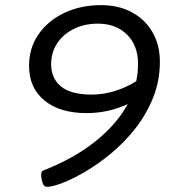

<svg xmlns="http://www.w3.org/2000/svg" viewBox="-20 -722 682 747"><path d="M374 -702Q442 -702 493.5 -674Q545 -646 573.5 -596.5Q602 -547 602 -482Q602 -407 575.5 -341.5Q549 -276 506 -221.5Q463 -167 412 -125Q361 -83 311.5 -54Q262 -25 222.5 -10Q183 5 163 5Q150 5 145 -12.5Q140 -30 140 -42Q140 -55 149 -59Q267 -105 350.5 -171.5Q434 -238 477 -317Q402 -282 316 -282Q213 -282 153 -331Q93 -380 93 -466Q93 -535 129.5 -588Q166 -641 229.5 -671.5Q293 -702 374 -702ZM517 -474Q517 -545 474 -587.5Q431 -630 361 -630Q308 -630 267 -609.5Q226 -589 202.5 -553.5Q179 -518 179 -472Q179 -417 217.5 -385.5Q256 -354 337 -354Q382 -354 427 -368Q472 -382 510 -406Q517 -439 517 -474Z"/></svg>

Font: Asap Expanded Expanded Regular
Style: Italic
Weight: 400
Width: 7
Italic angle: -6°
Designer: Pablo Cosgaya
Foundry: Omnibus-Type
Version: Version 3.001; ttfautohint (v1.8.4.7-5d5b)